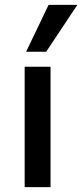

<svg xmlns="http://www.w3.org/2000/svg" viewBox="-20 -774 340 794"><path d="M82 0V-498H189V0ZM88 -560 181 -754H300L171 -560Z"/></svg>

Font: Nunito Sans 7pt SemiCondensed SemiBold
Style: Regular
Weight: 600
Width: 4
Designer: Vernon Adams
Foundry: Vernon Adams
Version: Version 3.101;gftools[0.9.27]